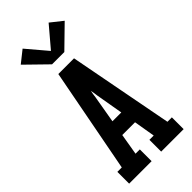

<svg xmlns="http://www.w3.org/2000/svg" viewBox="-303 -1045 1106 1106"><g transform="rotate(-45 250.0 -492.0)"><path d="M28 0V-96H64L186 -735H314L436 -96H472V0H289V-96H324L302 -226H198L176 -96H211V0ZM214 -322H286L257 -490Q256 -501 254 -512Q252 -523 250 -534Q248 -523 246 -512Q244 -501 243 -490ZM200 -800 71 -926 144 -984 250 -859 356 -984 429 -926 300 -800Z"/></g></svg>

Font: Iosevka Gothic
Style: Bold
Weight: 700
Monospace: yes
Designer: Belleve Invis
Foundry: Belleve Invis
Version: Version 15.5.1; ttfautohint (v1.8.4)